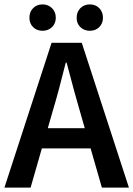

<svg xmlns="http://www.w3.org/2000/svg" viewBox="-22 -847 602 867"><path d="M324.2 -767.1Q324.2 -793 340.8 -810.1Q357.9 -827.1 383.8 -827.1Q409.7 -827.1 426.3 -810.1Q442.9 -793 442.9 -767.1Q442.9 -741.2 426.3 -724.6Q409.7 -708 383.8 -708Q357.9 -708 340.8 -724.6Q323.7 -741.2 324.2 -767.1ZM212.9 -724.6Q195.8 -708 169.9 -708Q144 -708 127.4 -724.6Q110.8 -741.2 110.8 -767.1Q110.8 -793 127.4 -810.1Q144 -827.1 169.9 -827.1Q195.8 -827.1 212.9 -810.1Q230 -793 230 -767.1Q230 -741.2 212.9 -724.6ZM-2 0 210.9 -653.8H347.2L560.1 0H438L387.2 -176.8H167L116.2 0ZM216.8 -348.1 193.8 -268.1H360.8L337.9 -348.1Q322.8 -397 278.8 -564H274.9Q241.7 -430.2 216.8 -348.1Z"/></svg>

Font: SourceSansPro-Semibold
Style: Regular
Weight: 600
Designer: Paul D. Hunt
Foundry: Adobe Systems Incorporated
Version: Version 2.020;PS 2.0;hotconv 1.0.86;makeotf.lib2.5.63406